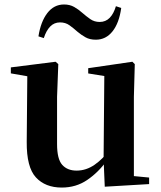

<svg xmlns="http://www.w3.org/2000/svg" viewBox="-20 -821 718 857"><path d="M255.7 16.2Q182.1 16.2 140.2 -29.3Q98.3 -74.7 99.3 -187.9L102 -497.7L132 -475.4L28.4 -493.5V-520.2L228 -545.4L240.2 -534.8L234.7 -388.7V-177.8Q234.7 -111 257.7 -85.3Q280.7 -59.5 321.8 -59.5Q364.7 -59.5 402.5 -85.8Q440.3 -112.1 469.6 -153.8L503.2 -103H456Q418.4 -51 368.8 -17.4Q319.2 16.2 255.7 16.2ZM447.6 12.4 442.4 -109.4V-111.9L445.6 -481.6L373.7 -493.2V-516.6L570.9 -545.4L581.6 -534.8L577.6 -388.7V-35L645.6 -28.5V0.7ZM151.6 -658.7Q161.8 -724.3 191.2 -762.6Q220.7 -801 265.8 -801Q291.8 -801 311.3 -789.8Q330.8 -778.6 346.3 -764.6Q364.7 -748.5 383 -735.7Q401.3 -723 424.8 -723Q451.5 -723 469.5 -741.3Q487.4 -759.6 497.4 -793.3L521.1 -785.5Q511.9 -718.5 482.3 -681.1Q452.7 -643.8 407.8 -643.8Q380.5 -643.8 361.7 -654.5Q342.8 -665.1 326.4 -678.9Q308.2 -695.2 290.2 -708.1Q272.3 -721 247.9 -721Q222.1 -721 204.3 -702.9Q186.5 -684.9 175.5 -651Z"/></svg>

Font: Noto Serif SC
Style: Regular
Weight: 200
Designer: Ryoko NISHIZUKA 西塚涼子 (kana & ideographs); Frank Grießhammer (Latin, Greek & Cyrillic); Wenlong ZHANG 张文龙 (bopomofo); San
Foundry: Adobe
Version: Version 2.001;hotconv 1.1.0;makeotfexe 2.6.0